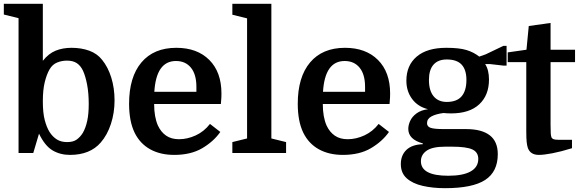

<svg xmlns="http://www.w3.org/2000/svg" viewBox="-22 -800 3035 1004"><path d="M577 -275Q577 -210 558 -152Q539 -94 505 -55Q449 10 344 10Q293 10 253 -13.5Q213 -37 182 -101L152 0H75V-705L-2 -724V-780H202V-482Q232 -520 269 -535Q306 -550 352 -550Q403 -550 444.5 -535Q486 -520 512 -487Q543 -449 560 -394Q577 -339 577 -275ZM202 -270Q202 -210 212 -172Q222 -134 237 -110Q253 -85 275 -71Q297 -57 329 -57Q361 -57 379.5 -70.5Q398 -84 411 -105Q426 -131 434 -167.5Q442 -204 442 -256Q442 -313 433.5 -357.5Q425 -402 412.1 -430Q400 -456 380.1 -469.5Q360.2 -483 328 -483Q301 -483 276.5 -473Q252 -463 237 -437Q222 -411 212 -370.5Q202 -330 202 -270Z M1133 -256H784Q784 -188 804 -143Q820 -109 847 -90.5Q874 -72 914 -72Q958 -72 1001.5 -92Q1045 -112 1076 -152L1130 -110Q1095 -60 1035.5 -25Q976 10 889 10Q816 10 763 -19.5Q710 -49 682 -106Q667 -137 660 -175Q653 -213 653 -257Q653 -397 717.5 -473.5Q782 -550 900 -550Q1009 -550 1072.5 -486.5Q1136 -423 1136 -311Q1136 -300 1135.5 -289.5Q1135 -279 1133 -256ZM898 -481Q795 -481 785 -320H1005V-346Q1005 -411 976.5 -446Q948 -481 898 -481Z M1270 -76V-704L1193 -723V-780H1397V-76L1474 -57V0H1193V-57Z M2015 -256H1666Q1666 -188 1686 -143Q1702 -109 1729 -90.5Q1756 -72 1796 -72Q1840 -72 1883.5 -92Q1927 -112 1958 -152L2012 -110Q1977 -60 1917.5 -25Q1858 10 1771 10Q1698 10 1645 -19.5Q1592 -49 1564 -106Q1549 -137 1542 -175Q1535 -213 1535 -257Q1535 -397 1599.5 -473.5Q1664 -550 1782 -550Q1891 -550 1954.5 -486.5Q2018 -423 2018 -311Q2018 -300 2017.5 -289.5Q2017 -279 2015 -256ZM1780 -481Q1677 -481 1667 -320H1887V-346Q1887 -411 1858.5 -446Q1830 -481 1780 -481Z M2581 6Q2581 98 2515 141Q2449 184 2305 184Q2241 184 2188.5 172Q2136 160 2105 132.5Q2074 105 2074 58Q2074 12 2103 -16Q2132 -44 2189 -46V-50Q2113 -71 2113 -126Q2113 -146 2123 -168Q2133 -190 2156 -207Q2179 -224 2216 -229Q2163 -242 2133 -282.5Q2103 -323 2103 -378Q2103 -458 2157 -504Q2211 -550 2312 -550Q2379 -550 2417 -538.5Q2455 -527 2484 -504L2518 -516L2610 -560H2627V-457H2610L2540 -465H2515Q2535 -434 2535 -384Q2535 -302 2484 -254.5Q2433 -207 2337 -207Q2327 -207 2317 -207.5Q2307 -208 2297 -209Q2258 -204 2234.5 -191.5Q2211 -179 2211 -156Q2211 -138 2230 -131.5Q2249 -125 2299 -125H2415Q2497 -125 2539 -92.5Q2581 -60 2581 6ZM2341 -33H2306Q2239 -33 2209 -12Q2179 9 2179 43Q2179 119 2322 119Q2399 119 2439 96.5Q2479 74 2479 31Q2479 -4 2448 -18.5Q2417 -33 2341 -33ZM2221 -382Q2221 -326 2245.5 -296.5Q2270 -267 2314 -267Q2367 -267 2392 -296.5Q2417 -326 2417 -382Q2417 -435 2392 -462Q2367 -489 2314 -489Q2269 -489 2245 -462Q2221 -435 2221 -382Z M2633 -475V-526L2731 -540L2743 -664L2857 -680V-540H2985V-475H2857V-148Q2857 -114 2858 -101.5Q2859 -89 2862 -81Q2865 -75 2873 -72Q2881 -69 2899 -69H2969V-25Q2910.7 -7 2866.3 1.5Q2822 10 2796 10Q2751 10 2738 -27Q2734 -39 2732 -58Q2730 -77 2730 -114V-475Z"/></svg>

Font: Domine
Style: Regular
Weight: 400
Designer: Pablo Impallari, Rodrigo Fuenzalida, Brenda Gallo
Foundry: Pablo Impallari, Rodrigo Fuenzalida, Brenda Gallo
Version: Version 2.000;September 19, 2022;FontCreator 14.0.0.2877 64-